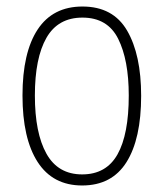

<svg xmlns="http://www.w3.org/2000/svg" viewBox="-20 -559 502 589"><path d="M413 -265Q413 -133 368 -61.5Q323 10 232 10Q142 10 95.5 -62Q49 -134 49 -266Q49 -398 95.5 -468.5Q142 -539 233 -539Q327 -539 370 -465Q413 -391 413 -265ZM87 -266Q87 -151 122.5 -87.5Q158 -24 232 -24Q306 -24 340.5 -85.5Q375 -147 375 -266Q375 -375 342.5 -440Q310 -505 233 -505Q158 -505 122.5 -443Q87 -381 87 -266Z"/></svg>

Font: Noto Sans Arabic Cond ExtLt
Style: Regular
Weight: 200
Width: 3
Designer: Monotype Design Team, Nadine Chahine, Nizar Qandah and Khaled Hosny
Foundry: Monotype Imaging Inc.
Version: Version 2.012; ttfautohint (v1.8.4.7-5d5b)